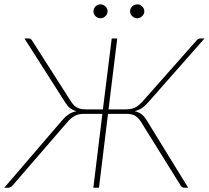

<svg xmlns="http://www.w3.org/2000/svg" viewBox="-34 -884 983 904"><path d="M0 0ZM101.5 -703Q107 -703 111 -700Q115 -697 117.5 -692.5L300 -406.5Q307.5 -395 315.2 -387.5Q323 -380 332 -376Q341 -372 351 -370.5Q361 -369 373 -369H450.5L492 -703H518L477 -369H555.5Q567.5 -369 578 -370.5Q588.5 -372 598.2 -376Q608 -380 617.5 -387.5Q627 -395 637.5 -406.5L890.5 -692.5Q894 -697 898.8 -700Q903.5 -703 909 -703H929L664 -402.5Q649.5 -385.5 634.8 -375.5Q620 -365.5 600 -360.5Q620 -356 633.2 -345.5Q646.5 -335 656.5 -318L852 0H834.5Q828.5 0 823.8 -3Q819 -6 816.5 -10.5L630 -310Q619.5 -327.5 604 -337.8Q588.5 -348 561.5 -348H474.5L432 0H405.5L448 -348H362Q334.5 -348 316.8 -337.8Q299 -327.5 284 -310L25 -10.5Q21 -6 15.8 -3Q10.5 0 4 0H-14L259 -318Q273.5 -335 289.2 -345.5Q305 -356 326 -360.5Q307 -365.5 295 -375.5Q283 -385.5 272.5 -402.5L81 -703ZM472.5 -830.5Q472.5 -817.5 462.2 -807.8Q452 -798 439 -798Q425.5 -798 415.8 -807.8Q406 -817.5 406 -830.5Q406 -844 415.8 -853.8Q425.5 -863.5 439 -863.5Q452 -863.5 462.2 -853.8Q472.5 -844 472.5 -830.5ZM645.5 -830.5Q645.5 -817.5 635.2 -807.8Q625 -798 612 -798Q598.5 -798 588.5 -807.8Q578.5 -817.5 578.5 -830.5Q578.5 -844 588.5 -853.8Q598.5 -863.5 612 -863.5Q625 -863.5 635.2 -853.8Q645.5 -844 645.5 -830.5Z"/></svg>

Font: Lato Thin
Style: Italic
Weight: 200
Italic angle: -7°
Designer: Lukasz Dziedzic
Foundry: tyPoland Lukasz Dziedzic
Version: Version 2.007; 2014-02-27